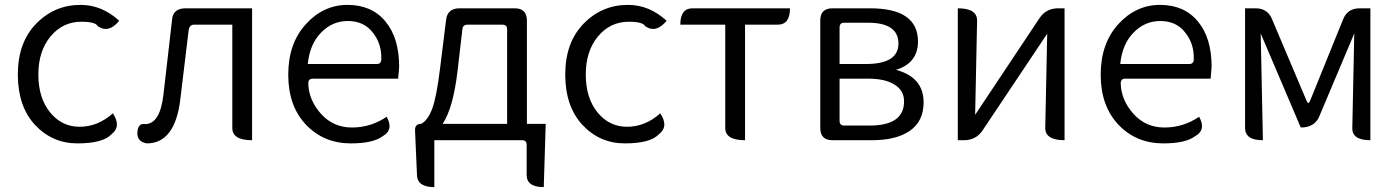

<svg xmlns="http://www.w3.org/2000/svg" viewBox="-20 -574 5724 786"><path d="M442 -110Q478 -56 436 -24Q401 13 297 13Q194 13 123 -63Q53 -139 53 -269Q53 -400 128 -477Q203 -554 310 -554Q397 -554 468 -489Q425 -436 380 -467Q371 -485 313 -485Q237 -485 187 -425Q137 -365 137 -269Q137 -173 185 -114Q233 -55 306 -55Q380 -55 442 -110Z M581 13Q534 5 544 -44Q550 -70 574 -66Q635 -66 649 -186Q654 -225 662 -298Q679 -448 685 -499Q691 -540 741 -540H1012V0Q931 0 931 -50V-473H774Q755 -473 752 -448Q731 -269 718 -166Q696 13 581 13Z M1416 13Q1306 13 1233 -63Q1160 -140 1160 -268Q1160 -396 1232 -475Q1304 -554 1403 -554Q1502 -554 1558 -486Q1614 -419 1614 -301L1610 -252H1260Q1241 -252 1242 -230Q1245 -162 1295 -107Q1345 -52 1421 -52Q1498 -52 1563 -96Q1593 -42 1546 -16Q1507 13 1416 13ZM1240 -312H1523Q1542 -312 1541 -335Q1542 -397 1505 -442Q1469 -488 1404 -488Q1340 -488 1294 -440Q1248 -393 1240 -312Z M1853 -283Q1835 -131 1792 -67H2056V-454Q2056 -473 2037 -473H1894Q1875 -473 1873 -455ZM1758 0V192Q1688 192 1687 142L1679 -42Q1679 -67 1704 -67Q1731 -81 1749 -128Q1767 -175 1782 -298L1806 -491Q1811 -540 1861 -540H2087Q2137 -540 2137 -490V-67H2214L2206 192Q2136 192 2136 142V19Q2136 0 2117 0Z M2683 -110Q2719 -56 2677 -24Q2642 13 2538 13Q2435 13 2364 -63Q2294 -139 2294 -269Q2294 -400 2369 -477Q2444 -554 2551 -554Q2638 -554 2709 -489Q2666 -436 2621 -467Q2612 -485 2554 -485Q2478 -485 2428 -425Q2378 -365 2378 -269Q2378 -173 2426 -114Q2474 -55 2547 -55Q2621 -55 2683 -110Z M3030 0Q2949 0 2949 -50V-473H2765Q2765 -540 2815 -540H3214Q3214 -473 3164 -473H3030V0Z M3388 0Q3338 0 3338 -50V-490Q3338 -540 3388 -540H3542Q3738 -540 3738 -404Q3738 -316 3648 -288Q3761 -258 3761 -155Q3761 -77 3704 -38Q3648 0 3550 0ZM3417 -312H3525Q3658 -312 3658 -396Q3658 -481 3533 -481H3436Q3417 -481 3417 -462ZM3417 -79Q3417 -60 3436 -60H3540Q3681 -60 3681 -159Q3681 -203 3643 -227Q3605 -252 3533 -252H3417Z M3901 0V-540Q3980 -540 3980 -490L3972 -104L4235 -499Q4262 -540 4312 -540H4338V0Q4259 0 4259 -50L4267 -436L4003 -41Q3976 0 3926 0Z M4742 13Q4632 13 4559 -63Q4486 -140 4486 -268Q4486 -396 4558 -475Q4630 -554 4729 -554Q4828 -554 4884 -486Q4940 -419 4940 -301L4936 -252H4586Q4567 -252 4568 -230Q4571 -162 4621 -107Q4671 -52 4747 -52Q4824 -52 4889 -96Q4919 -42 4872 -16Q4833 13 4742 13ZM4566 -312H4849Q4868 -312 4867 -335Q4868 -397 4831 -442Q4795 -488 4730 -488Q4666 -488 4620 -440Q4574 -393 4566 -312Z M5150 0Q5077 0 5077 -50V-540H5120Q5170 -540 5188 -494L5329 -161Q5336 -144 5343 -161L5478 -494Q5496 -540 5546 -540H5590V0Q5515 0 5516 -50L5524 -437L5381 -98Q5362 -52 5305 -52L5141 -437L5150 0Z"/></svg>

Font: Swei Half Moon CJK TC
Style: DemiLight
Weight: 350
Version: Version 2.125